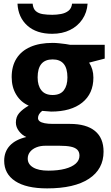

<svg xmlns="http://www.w3.org/2000/svg" viewBox="-20 -791 605 1051"><path d="M237.8 240.2Q123.5 240.2 63.2 200.4Q2.9 160.6 2.9 88.9Q2.9 39.6 33.7 6.3Q64.5 -26.9 124 -41Q101.1 -50.8 84 -73Q66.9 -95.2 66.9 -120.1Q66.9 -151.4 85 -172.1Q103 -192.9 137.2 -212.9Q94.2 -231.4 69.1 -272.5Q43.9 -313.5 43.9 -369.1Q43.9 -428.7 70.1 -470.5Q96.2 -512.2 146.2 -534.2Q196.3 -556.2 268.1 -556.2Q283.2 -556.2 303.2 -554.2Q323.2 -552.2 340.1 -549.8Q356.9 -547.4 362.8 -545.9H553.2V-470.2L467.8 -448.2Q479.5 -430.2 485.4 -409.7Q491.2 -389.2 491.2 -366.2Q491.2 -278.3 429.9 -229.2Q368.7 -180.2 259.8 -180.2Q233.9 -181.6 210.9 -184.1Q199.7 -175.3 193.8 -165.5Q188 -155.8 188 -145Q188 -134.3 197 -127.2Q206.1 -120.1 224.4 -116.5Q242.7 -112.8 270 -112.8H362.8Q452.6 -112.8 499.8 -74.2Q546.9 -35.6 546.9 39.1Q546.9 134.8 467 187.5Q387.2 240.2 237.8 240.2ZM244.1 143.1Q297.4 143.1 335.7 133.1Q374 123 394.5 104.7Q415 86.4 415 61Q415 40.5 403.1 28.6Q391.1 16.6 366.9 11.7Q342.8 6.8 305.2 6.8H228Q200.7 6.8 179 15.6Q157.2 24.4 144.5 40.3Q131.8 56.2 131.8 77.1Q131.8 107.9 161.4 125.5Q190.9 143.1 244.1 143.1ZM268.1 -271Q310.1 -271 329.6 -296.9Q349.1 -322.8 349.1 -367.2Q349.1 -416.5 328.9 -441.2Q308.6 -465.8 268.1 -465.8Q227.1 -465.8 206.5 -441.2Q186 -416.5 186 -367.2Q186 -322.8 206.3 -296.9Q226.6 -271 268.1 -271ZM459.5 -771Q456.1 -722.7 430.9 -685.3Q405.8 -647.9 363.5 -627Q321.3 -606 265.6 -606Q179.7 -606 129.6 -650.9Q79.6 -695.8 75.7 -771H158.7Q161.1 -743.2 176 -730.2Q190.9 -717.3 214.6 -713.6Q238.3 -710 266.6 -710Q290 -710 314 -714.4Q337.9 -718.8 354.7 -731.9Q371.6 -745.1 374.5 -771Z"/></svg>

Font: Wonky
Style: Regular
Weight: 400
Designer: Monotype Design Team
Foundry: Monotype Imaging Inc.
Version: Version 3.000